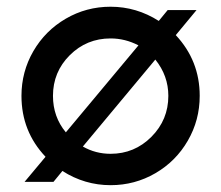

<svg xmlns="http://www.w3.org/2000/svg" viewBox="-20 -538 654 568"><path d="M52.7 0 114.7 -74.2Q43.5 -149.4 43.5 -254.4Q43.5 -325.7 78.6 -386.5Q113.8 -447.3 174.6 -482.7Q235.4 -518.1 307.1 -518.1Q383.8 -518.1 449.7 -476.1L476.1 -508.3H561.5L500 -434.1Q570.8 -358.4 570.8 -254.4Q570.8 -182.6 535.6 -121.8Q500.5 -61 439.7 -25.6Q378.9 9.8 307.1 9.8Q230.5 9.8 164.6 -32.2L138.2 0ZM136.7 -254.4Q136.7 -192.4 174.8 -146.5L389.6 -403.8Q350.1 -424.3 307.1 -424.3Q236.3 -424.3 186.5 -374.8Q136.7 -325.2 136.7 -254.4ZM478 -254.4Q478 -314 439.5 -361.8L225.1 -104.5Q262.7 -83 307.1 -83Q377.9 -83 428 -133.3Q478 -183.6 478 -254.4Z"/></svg>

Font: Basically A Sans Serif Medium
Style: Regular
Weight: 500
Designer: Hyung-Suk Kim
Foundry: Mental Design
Version: 1.000